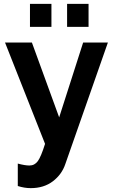

<svg xmlns="http://www.w3.org/2000/svg" viewBox="-20 -744 590 993"><path d="M72 102Q109 112 132 112Q159 112 175.5 89.5Q192 67 213 0L6 -524H145L286 -137L410 -524H538L318 104Q300 158 253.5 193.5Q207 229 139 229Q106 229 72 218ZM135 -605V-724H246V-605ZM327 -605V-724H438V-605Z"/></svg>

Font: Raleway
Style: Bold
Weight: 700
Designer: Matt McInerney, Pablo Impallari, Rodrigo Fuenzalida
Foundry: Matt McInerney, Pablo Impallari, Rodrigo Fuenzalida
Version: Version 4.026